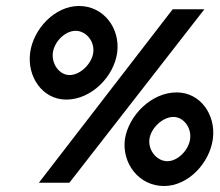

<svg xmlns="http://www.w3.org/2000/svg" viewBox="-20 -611 736 642"><path d="M232.7 -508C267.7 -508 296.9 -473 291.8 -435C286.7 -397 247.7 -360 212.7 -360C178.7 -360 151.7 -397 156.8 -435C161.9 -473 198.7 -508 232.7 -508ZM201.6 -278C285.6 -278 361 -355 371.8 -435C382.6 -515 327.9 -591 243.9 -591C163.9 -591 91.6 -515 80.8 -435C70 -355 121.6 -278 201.6 -278ZM559.8 -220C593.8 -220 620.9 -184 615.7 -146C610.6 -108 573.7 -72 539.7 -72C504.7 -72 474.6 -108 479.7 -146C484.9 -184 524.8 -220 559.8 -220ZM528.5 11C609.5 11 680.9 -66 691.7 -146C702.6 -226 650.8 -302 570.8 -302C486.8 -302 410.6 -226 397.7 -146C386.9 -66 443.5 11 528.5 11ZM663.4 -580H557.4L110 0H212Z"/></svg>

Font: Charger
Style: ExBdIt
Weight: 400
Designer: Jasper
Foundry: Cannot Into Space Fonts
Version: Version 0.99